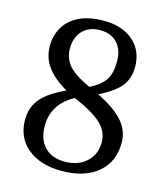

<svg xmlns="http://www.w3.org/2000/svg" viewBox="-110 -808 779 903"><g transform="rotate(15 279.5 -357.0)"><path d="M45.9 -179.2Q45.9 -224.6 64.9 -257.8Q84 -291 116.2 -314.5Q148.4 -337.9 198.2 -361.8Q136.7 -396.5 102.8 -440.9Q68.8 -485.4 68.8 -544.9Q68.8 -593.8 91.6 -634.3Q114.3 -674.8 162.8 -699.5Q211.4 -724.1 285.2 -724.1Q375 -724.1 428.5 -677Q481.9 -629.9 481.9 -551.8Q481.9 -498.5 453.9 -460.4Q425.8 -422.4 347.2 -382.8Q427.2 -344.7 470.2 -298.6Q513.2 -252.4 513.2 -190.9Q513.2 -97.7 449 -43.9Q384.8 9.8 272.9 9.8Q168.9 9.8 107.4 -41.5Q45.9 -92.8 45.9 -179.2ZM393.1 -554.2Q393.1 -611.8 362.8 -644.3Q332.5 -676.8 278.8 -676.8Q225.6 -676.8 194.3 -644.3Q163.1 -611.8 163.1 -557.1Q163.1 -509.8 191.7 -475.8Q220.2 -441.9 297.9 -405.8Q350.1 -431.6 371.6 -464.1Q393.1 -496.6 393.1 -554.2ZM421.9 -168.9Q421.9 -220.2 381.8 -258.3Q341.8 -296.4 246.1 -337.9Q143.1 -282.2 143.1 -174.8Q143.1 -110.8 177.7 -73.5Q212.4 -36.1 277.8 -36.1Q341.8 -36.1 381.8 -72.8Q421.9 -109.4 421.9 -168.9Z"/></g></svg>

Font: Noto Serif Kannada
Style: Regular
Weight: 400
Designer: Indian Type Foundry
Foundry: Monotype Imaging Inc.
Version: Version 1.01